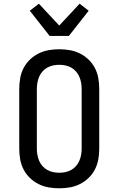

<svg xmlns="http://www.w3.org/2000/svg" viewBox="-20 -1009 640 1037"><path d="M300 8Q271 8 242.5 3Q214 -2 188 -15Q162 -28 141 -48.5Q120 -69 107 -94.5Q94 -120 89 -148.5Q84 -177 84 -206V-529Q84 -558 89 -586.5Q94 -615 107 -640.5Q120 -666 141 -686.5Q162 -707 188 -720Q214 -733 242.5 -738Q271 -743 300 -743Q329 -743 357.5 -738Q386 -733 412 -720Q438 -707 459 -686.5Q480 -666 493 -640.5Q506 -615 511 -586.5Q516 -558 516 -529V-206Q516 -177 511 -148.5Q506 -120 493 -94.5Q480 -69 459 -48.5Q438 -28 412 -15Q386 -2 357.5 3Q329 8 300 8ZM300 -76Q317 -76 333.5 -79.5Q350 -83 364.5 -91Q379 -99 390.5 -112Q402 -125 408.5 -140.5Q415 -156 418 -172.5Q421 -189 421 -206V-529Q421 -546 418 -562.5Q415 -579 408.5 -594.5Q402 -610 390.5 -623Q379 -636 364.5 -644Q350 -652 333.5 -655.5Q317 -659 300 -659Q283 -659 266.5 -655.5Q250 -652 235.5 -644Q221 -636 209.5 -623Q198 -610 191.5 -594.5Q185 -579 182 -562.5Q179 -546 179 -529V-206Q179 -189 182 -172.5Q185 -156 191.5 -140.5Q198 -125 209.5 -112Q221 -99 235.5 -91Q250 -83 266.5 -79.5Q283 -76 300 -76ZM248 -815 141 -951 190 -989 300 -871 410 -989 459 -951 352 -815Z"/></svg>

Font: Iosevka Etoile Medium
Style: Regular
Weight: 500
Designer: Belleve Invis
Foundry: Belleve Invis
Version: Version 22.1.2; ttfautohint (v1.8.4)